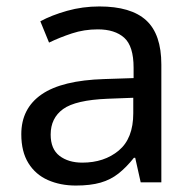

<svg xmlns="http://www.w3.org/2000/svg" viewBox="-20 -565 601 595"><path d="M288 -545Q386 -545 433 -502Q480 -459 480 -365V0H416L399 -76H395Q372 -47 347.5 -27.5Q323 -8 291.5 1Q260 10 215 10Q167 10 128.5 -7Q90 -24 68 -59.5Q46 -95 46 -149Q46 -229 109 -272.5Q172 -316 303 -320L394 -323V-355Q394 -422 365 -448Q336 -474 283 -474Q241 -474 203 -461.5Q165 -449 132 -433L105 -499Q140 -518 188 -531.5Q236 -545 288 -545ZM314 -259Q214 -255 175.5 -227Q137 -199 137 -148Q137 -103 164.5 -82Q192 -61 235 -61Q303 -61 348 -98.5Q393 -136 393 -214V-262Z"/></svg>

Font: hingu115
Style: Book
Weight: 400
Designer: Jelle Bosma - Monotype Design Team
Foundry: Monotype Imaging Inc.
Version: Version 2.003